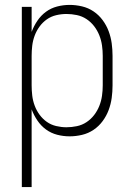

<svg xmlns="http://www.w3.org/2000/svg" viewBox="-20 -548 540 783"><path d="M69 215V-520H109V-418Q118 -442 132.5 -463.5Q147 -485 167.5 -500Q188 -515 213 -521.5Q238 -528 264 -528Q289 -528 314.5 -522Q340 -516 361.5 -501.5Q383 -487 398.5 -466Q414 -445 423 -421Q432 -397 435.5 -371.5Q439 -346 439 -320V-200Q439 -174 435.5 -148.5Q432 -123 423 -99Q414 -75 398.5 -54Q383 -33 361.5 -18.5Q340 -4 314.5 2Q289 8 264 8Q238 8 213 1.5Q188 -5 167.5 -20Q147 -35 132.5 -56.5Q118 -78 109 -102V215ZM251 -29Q272 -29 293.5 -33.5Q315 -38 333 -50Q351 -62 364 -79Q377 -96 385 -116Q393 -136 396 -157.5Q399 -179 399 -200V-320Q399 -341 396 -362.5Q393 -384 385 -404Q377 -424 364 -441Q351 -458 333 -470Q315 -482 293.5 -486.5Q272 -491 251 -491Q230 -491 209 -486Q188 -481 171 -469Q154 -457 141.5 -440Q129 -423 121.5 -403Q114 -383 111.5 -362Q109 -341 109 -320V-200Q109 -179 111.5 -158Q114 -137 121.5 -117Q129 -97 141.5 -80Q154 -63 171 -51Q188 -39 209 -34Q230 -29 251 -29Z"/></svg>

Font: Iosevka SS18 Extralight
Style: Regular
Weight: 200
Monospace: yes
Designer: Belleve Invis
Foundry: Belleve Invis
Version: Version 25.1.1; ttfautohint (v1.8.4)